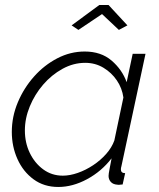

<svg xmlns="http://www.w3.org/2000/svg" viewBox="-20 -734 631 764"><path d="M212 10Q155 10 113.5 -20.5Q72 -51 49.5 -101Q27 -151 27 -209Q27 -270 51 -327Q75 -384 115.5 -429.5Q156 -475 208 -502Q260 -529 317 -529Q382 -529 424 -493Q466 -457 484 -407L508 -520H559L463 -72Q462 -69 461.5 -66Q461 -63 461 -60Q461 -45 478 -45L468 0Q462 0 457 1Q452 2 448 1Q430 0 421 -10Q412 -20 412 -34Q412 -39 413 -45Q414 -51 416.5 -64.5Q419 -78 424 -104Q384 -52 326.5 -21Q269 10 212 10ZM230 -35Q258 -35 289.5 -46Q321 -57 350.5 -76.5Q380 -96 402.5 -121.5Q425 -147 435 -175L471 -346Q466 -383 445 -414Q424 -445 391.5 -464.5Q359 -484 319 -484Q272 -484 228.5 -460Q185 -436 151.5 -397Q118 -358 98.5 -310.5Q79 -263 79 -215Q79 -166 98.5 -125.5Q118 -85 152 -60Q186 -35 230 -35ZM265 -633 375 -714H412L487 -633L453 -615L386 -678L292 -615Z"/></svg>

Font: Raleway Thin Light
Style: Italic
Weight: 300
Italic angle: -12°
Version: Version 4.026